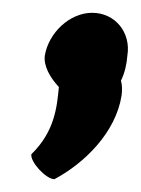

<svg xmlns="http://www.w3.org/2000/svg" viewBox="-20 -303 220 300"><path d="M50 -216C48 -200 58 -182 72 -167C69 -137 66 -98 29 -62C27 -50 52 -23 65 -23C112 -48 161 -96 170 -154C171 -162 171 -170 169 -177C175 -189 178 -203 179 -216C185 -252 160 -283 124 -283C89 -283 56 -252 50 -216Z"/></svg>

Font: Ampere
Style: SCSuCndIta
Weight: 400
Version: Version 1